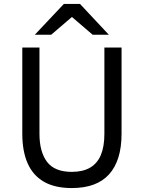

<svg xmlns="http://www.w3.org/2000/svg" viewBox="-20 -941 729 973"><path d="M344 12Q258 12 202.5 -20Q147 -52 120 -113.5Q93 -175 93 -263V-700H180V-263Q180 -172 218.2 -121Q256.5 -70 344 -70Q399.5 -70 436.2 -91.2Q473 -112.5 491 -155.2Q509 -198 509 -263V-700H596V-263Q596 -195 580 -143.5Q564 -92 532.5 -57.2Q501 -22.5 453.8 -5.2Q406.5 12 344 12ZM156.5 -765 303.5 -921H385.5L531.5 -765H449.5L344.5 -855L239.5 -765Z"/></svg>

Font: Overpass
Style: Regular
Weight: 400
Designer: Delve Withrington, Dave Bailey, Thomas Jockin
Foundry: Delve Fonts LLC
Version: Version 4.000